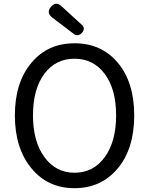

<svg xmlns="http://www.w3.org/2000/svg" viewBox="-20 -974 782 1007"><path d="M371 13Q231 13 146 -90Q58 -195 58 -369Q58 -543 146 -646Q231 -747 371 -747Q511 -747 597 -646Q684 -543 684 -368.5Q684 -194 597 -90Q510 13 371 13ZM371 -68Q470 -68 529.5 -150Q589 -232 589 -369Q589 -506 529.5 -586Q470 -666 371 -666Q271 -666 212 -586Q153 -506 153 -369Q153 -232 213 -150Q273 -68 371 -68ZM367 -796 254 -882Q221 -908 247.5 -938.5Q274 -969 303 -941L351 -897L408 -845Q430 -826 410 -802Q389 -780 367 -796Z"/></svg>

Font: GenSenRounded TW R
Style: Regular
Weight: 400
Version: Version 1.501;PS 1;hotconv 16.6.51;makeotf.lib2.5.65220